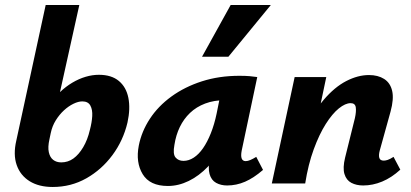

<svg xmlns="http://www.w3.org/2000/svg" viewBox="-20 -731 1638 765"><path d="M190 14Q135 14 98 -9Q61 -32 46.5 -73.5Q32 -115 45 -171L162 -711H296L219 -364Q242 -386 268 -401.5Q294 -417 321 -425Q348 -433 374 -433Q424 -433 453.5 -408.5Q483 -384 491.5 -341Q500 -298 488 -243Q471 -171 428 -113Q385 -55 324 -20.5Q263 14 190 14ZM177 -176Q170 -145 174.5 -124.5Q179 -104 192 -94Q205 -84 224 -84Q251 -84 272.5 -99.5Q294 -115 311.5 -144.5Q329 -174 338 -213Q346 -243 347.5 -268.5Q349 -294 340 -310.5Q331 -327 308 -327Q292 -327 272.5 -317.5Q253 -308 235 -291.5Q217 -275 202.5 -252Q188 -229 182 -200Z M649 10Q577 10 548.5 -37Q520 -84 533 -151Q544 -207 577 -257.5Q610 -308 663 -346.5Q716 -385 784.5 -407Q853 -429 934 -429Q959 -429 975 -427.5Q991 -426 1005 -424L943 -131Q935 -89 959 -89Q967 -89 977.5 -93.5Q988 -98 1001 -106L1028 -54Q991 -22 956.5 -7Q922 8 885 8Q860 8 841 -2.5Q822 -13 815 -37.5Q808 -62 817 -103L847 -246L916 -277Q901 -211 873 -158Q845 -105 809 -67.5Q773 -30 732 -10Q691 10 649 10ZM711 -90Q732 -90 752 -103Q772 -116 789 -140.5Q806 -165 820 -200Q834 -235 843 -278L863 -377L919 -327Q909 -331 899 -331.5Q889 -332 879 -332Q833 -332 797.5 -318.5Q762 -305 737 -281Q712 -257 696.5 -225Q681 -193 675 -154Q668 -117 679.5 -103.5Q691 -90 711 -90ZM785 -505 899 -711H1059L890 -505Z M1427 8Q1400 8 1380 -2.5Q1360 -13 1352.5 -37.5Q1345 -62 1355 -103L1394 -260Q1400 -287 1397.5 -303.5Q1395 -320 1377 -320Q1356 -320 1330 -299Q1304 -278 1278 -237Q1252 -196 1230 -136Q1208 -76 1196 0H1128Q1153 -117 1189.5 -199.5Q1226 -282 1269.5 -333Q1313 -384 1359.5 -408Q1406 -432 1450 -432Q1486 -432 1510.5 -416.5Q1535 -401 1542.5 -369Q1550 -337 1536 -286L1493 -131Q1488 -112 1491.5 -101.5Q1495 -91 1509 -91Q1516 -91 1525 -94Q1534 -97 1548 -106L1575 -55Q1540 -23 1502.5 -7.5Q1465 8 1427 8ZM1063 0 1154 -424H1280L1191 0Z"/></svg>

Font: Ysabeau ExtraBold
Style: Italic
Weight: 800
Italic angle: -12°
Designer: Christian Thalmann (Catharsis Fonts)
Version: Version 2.002